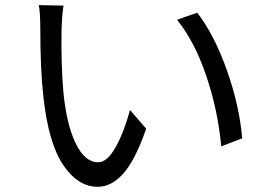

<svg xmlns="http://www.w3.org/2000/svg" viewBox="-20 -718 1040 742"><path d="M225.6 -696.3Q219.7 -662.1 217.8 -599.6Q215.8 -471.7 224.6 -366.2Q236.3 -239.3 272 -165Q307.6 -90.8 359.4 -90.8Q394.5 -90.8 427.2 -149.9Q460 -209 482.4 -293L544.9 -220.7Q502.9 -99.6 457 -47.9Q411.1 3.9 357.4 3.9Q281.2 3.9 224.1 -80.6Q167 -165 147.5 -345.7Q135.7 -449.2 135.7 -610.4Q135.7 -668.9 129.9 -698.2ZM742.2 -668.9Q808.6 -583 856.9 -446.3Q905.3 -309.6 916 -183.6L835 -152.3Q822.3 -291 777.3 -424.3Q732.4 -557.6 664.1 -641.6Z"/></svg>

Font: GenYoGothic TW TTF Regular
Style: Regular
Weight: 400
Version: Version 1.300